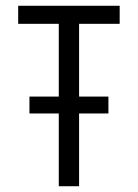

<svg xmlns="http://www.w3.org/2000/svg" viewBox="-20 -645 478 665"><path d="M82 -252V-310.5H355.5V-252ZM253.9 -562.5V0H183.6V-562.5H43V-625H394.5V-562.5Z"/></svg>

Font: Sudo Variable
Style: Regular
Weight: 400
Monospace: yes
Designer: Jens Kutilek
Foundry: Jens Kutilek
Version: Version 0.040